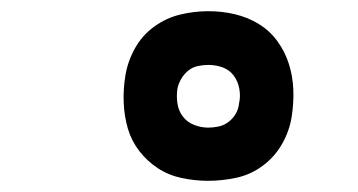

<svg xmlns="http://www.w3.org/2000/svg" viewBox="-20 -828 640 343"><path d="M352 -505Q328 -505 304.5 -510Q281 -515 262 -527.5Q243 -540 229 -558Q215 -576 208.5 -598Q202 -620 201 -644.5Q200 -669 204 -693Q208 -718 221 -741.5Q234 -765 255.5 -780.5Q277 -796 302 -802Q327 -808 352 -808Q377 -808 400 -802.5Q423 -797 442.5 -785Q462 -773 475.5 -754.5Q489 -736 496 -714Q503 -692 504 -668Q505 -644 501 -619Q497 -594 484 -571Q471 -548 449.5 -532Q428 -516 402.5 -510.5Q377 -505 352 -505ZM352 -600Q361 -600 370.5 -602Q380 -604 388 -610Q396 -616 401 -624.5Q406 -633 407 -643Q410 -656 407.5 -669.5Q405 -683 397.5 -693Q390 -703 378 -707.5Q366 -712 352 -712Q343 -712 333.5 -710Q324 -708 316.5 -702Q309 -696 304 -687.5Q299 -679 297 -670Q295 -656 297 -643Q299 -630 306.5 -620Q314 -610 326.5 -605Q339 -600 352 -600Z"/></svg>

Font: Iosevka Curly Slab XBdExObl
Style: Regular
Weight: 800
Width: 7
Italic angle: -9°
Monospace: yes
Designer: Belleve Invis
Foundry: Belleve Invis
Version: Version 11.1.0; ttfautohint (v1.8.3)